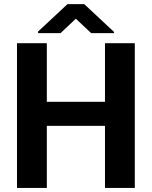

<svg xmlns="http://www.w3.org/2000/svg" viewBox="-20 -923 747 943"><path d="M642.1 0H495.6V-304.7H210V0H63.5V-710.9H210V-422.9H495.6V-710.9H642.1ZM540 -766.1V-760.3H427.7L352.5 -831.1L277.3 -760.3H167V-768.1L311.5 -902.8H393.6Z"/></svg>

Font: Robotiche
Style: Bold
Weight: 700
Designer: Google
Version: Version 2.001150; 2014